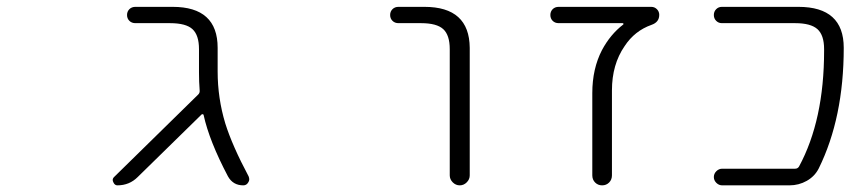

<svg xmlns="http://www.w3.org/2000/svg" viewBox="-20 -565 2540 563"><path d="M618.2 -355.5Q618.2 -277.3 640.6 -203.1Q661.1 -137.7 709 -47.9Q710.9 -43 710.9 -39.1Q710.9 -34.2 708 -30.3Q703.1 -21.5 693.4 -21.5Q663.1 -21.5 648.4 -47.9Q593.8 -151.4 577.1 -227.5Q577.1 -229.5 574.7 -230Q572.3 -230.5 571.3 -229.5L383.8 -45.9Q359.4 -21.5 324.2 -21.5Q316.4 -21.5 312.5 -30.3Q310.5 -34.2 310.5 -37.1Q310.5 -42 314.5 -45.9L561.5 -288.1Q566.4 -293 565.4 -300.8Q563.5 -325.2 563.5 -352.5V-420.9Q563.5 -461.9 544.4 -479.5Q525.4 -497.1 478.5 -497.1H377Q366.2 -497.1 359.4 -503.9Q352.5 -510.7 352.5 -521Q352.5 -531.2 359.4 -538.1Q366.2 -544.9 377 -544.9H486.3Q618.2 -544.9 618.2 -424.8Z M1148.4 -497.1Q1137.7 -497.1 1130.9 -503.9Q1124 -510.7 1124 -521Q1124 -531.2 1130.9 -538.1Q1137.7 -544.9 1148.4 -544.9H1224.6Q1356.4 -544.9 1357.4 -424.8V-50.8Q1357.4 -39.1 1348.6 -30.3Q1339.8 -21.5 1328.1 -21.5Q1316.4 -21.5 1307.6 -30.3Q1298.8 -39.1 1298.8 -50.8V-420.9Q1298.8 -461.9 1279.8 -479.5Q1260.7 -497.1 1214.8 -497.1Z M1807.6 -493.2Q1808.6 -494.1 1808.1 -495.6Q1807.6 -497.1 1805.7 -497.1H1618.2Q1607.4 -497.1 1600.6 -503.9Q1593.8 -510.7 1593.8 -521Q1593.8 -531.2 1600.6 -538.1Q1607.4 -544.9 1618.2 -544.9H1889.6Q1899.4 -544.9 1906.2 -538.1Q1913.1 -531.2 1913.1 -521.5Q1913.1 -500 1890.6 -492.2Q1840.8 -474.6 1811.5 -429.7Q1774.4 -376 1774.4 -299.8V-50.8Q1774.4 -38.1 1766.1 -29.8Q1757.8 -21.5 1745.6 -21.5Q1733.4 -21.5 1725.1 -29.8Q1716.8 -38.1 1716.8 -50.8V-292Q1716.8 -363.3 1745.1 -418Q1769.5 -463.9 1807.6 -493.2Z M2321.3 -544.9Q2454.1 -544.9 2454.1 -424.8Q2454.1 -219.7 2380.9 -71.3Q2369.1 -47.9 2345.7 -34.7Q2322.3 -21.5 2294.9 -21.5H2097.7Q2087.9 -21.5 2080.6 -28.8Q2073.2 -36.1 2073.2 -45.9Q2073.2 -55.7 2080.6 -63Q2087.9 -70.3 2097.7 -70.3H2311.5Q2319.3 -70.3 2323.2 -77.1Q2396.5 -212.9 2396.5 -416Q2396.5 -418 2396.5 -420.9Q2396.5 -461.9 2377 -479.5Q2357.4 -497.1 2311.5 -497.1H2096.7Q2086.9 -497.1 2080.1 -503.9Q2073.2 -510.7 2073.2 -521Q2073.2 -531.2 2080.1 -538.1Q2086.9 -544.9 2096.7 -544.9Z"/></svg>

Font: Rounded Mgen+ 1m light
Style: Regular
Weight: 200
Designer: [Source Han Sans]
Ryoko NISHIZUKA  (kana & ideographs); Paul D. Hunt (Latin, Greek & Cyrillic); Wenlong ZHANG  (bopomofo
Version: Version 1.059.20150602